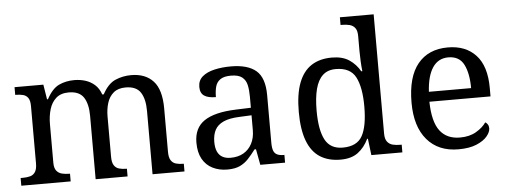

<svg xmlns="http://www.w3.org/2000/svg" viewBox="-50 -896 2757 1042"><g transform="rotate(-5 1328.5 -375.0)"><path d="M28 0V-42H41Q64 -42 81 -47Q98 -52 108 -67.5Q118 -83 118 -114V-426Q118 -456 108 -470.5Q98 -485 80.5 -489.5Q63 -494 41 -494H38V-536H195L208 -455H213Q243 -511 280.5 -528.5Q318 -546 364 -546Q396 -546 424.5 -537Q453 -528 475 -508.5Q497 -489 509 -455H517Q547 -511 587.5 -528.5Q628 -546 674 -546Q751 -546 794 -499.5Q837 -453 837 -350V-114Q837 -83 847 -67.5Q857 -52 874.5 -47Q892 -42 914 -42H917V0H743V-345Q743 -410 719.5 -446Q696 -482 638 -482Q597 -482 572.5 -461.5Q548 -441 537.5 -407Q527 -373 527 -333V-114Q527 -83 537 -67.5Q547 -52 564.5 -47Q582 -42 604 -42H607V0H433V-345Q433 -410 409.5 -446Q386 -482 328 -482Q285 -482 259.5 -459.5Q234 -437 223 -400Q212 -363 212 -320V-109Q212 -80 223.5 -65.5Q235 -51 253.5 -46.5Q272 -42 294 -42H297V0Z M1150 10Q1106 10 1070.5 -7.5Q1035 -25 1015 -60.5Q995 -96 995 -150Q995 -230 1051.5 -268Q1108 -306 1223 -310L1306 -313V-373Q1306 -409 1300 -436.5Q1294 -464 1274 -480Q1254 -496 1213 -496Q1175 -496 1155 -482Q1135 -468 1128.5 -443.5Q1122 -419 1122 -387Q1080 -387 1058.5 -401.5Q1037 -416 1037 -450Q1037 -485 1061.5 -506Q1086 -527 1127 -536.5Q1168 -546 1217 -546Q1309 -546 1354.5 -507Q1400 -468 1400 -373V-114Q1400 -86 1406 -70.5Q1412 -55 1426 -48.5Q1440 -42 1462 -42H1465V0H1330L1314 -86H1306Q1285 -58 1265 -36.5Q1245 -15 1218.5 -2.5Q1192 10 1150 10ZM1173 -52Q1214 -52 1243.5 -69Q1273 -86 1289.5 -117.5Q1306 -149 1306 -191V-272L1242 -269Q1185 -267 1152.5 -252Q1120 -237 1106 -210.5Q1092 -184 1092 -145Q1092 -114 1101 -93.5Q1110 -73 1128 -62.5Q1146 -52 1173 -52Z M1767 10Q1701 10 1655.5 -19Q1610 -48 1586.5 -109.5Q1563 -171 1563 -267Q1563 -364 1586.5 -425.5Q1610 -487 1655.5 -516.5Q1701 -546 1767 -546Q1825 -546 1861.5 -521.5Q1898 -497 1920 -458H1926Q1923 -483 1921.5 -513.5Q1920 -544 1920 -568V-650Q1920 -680 1908.5 -694.5Q1897 -709 1878.5 -713.5Q1860 -718 1838 -718H1830V-760H2014V-110Q2014 -81 2025.5 -66Q2037 -51 2055.5 -46.5Q2074 -42 2096 -42H2104V0H1935L1924 -90H1920Q1898 -44 1862 -17Q1826 10 1767 10ZM1784 -54Q1862 -54 1891 -106.5Q1920 -159 1920 -267Q1920 -371 1891 -426.5Q1862 -482 1783 -482Q1739 -482 1712 -457Q1685 -432 1672.5 -384Q1660 -336 1660 -266Q1660 -160 1688.5 -107Q1717 -54 1784 -54Z M2409 10Q2300 10 2238.5 -62Q2177 -134 2177 -264Q2177 -404 2235 -475Q2293 -546 2399 -546Q2496 -546 2551.5 -486Q2607 -426 2607 -307V-261H2274Q2276 -152 2313.5 -102.5Q2351 -53 2423 -53Q2475 -53 2511.5 -74.5Q2548 -96 2566 -123Q2573 -120 2579 -111Q2585 -102 2585 -89Q2585 -69 2566 -46Q2547 -23 2508 -6.5Q2469 10 2409 10ZM2506 -315Q2506 -395 2481.5 -443.5Q2457 -492 2397 -492Q2342 -492 2311.5 -446.5Q2281 -401 2276 -315Z"/></g></svg>

Font: Noto Serif Khmer
Style: Regular
Weight: 400
Designer: Danh Hong and the Monotype Design Team
Foundry: Monotype Imaging Inc.
Version: Version 2.003